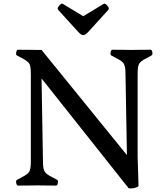

<svg xmlns="http://www.w3.org/2000/svg" viewBox="-20 -1040 945 1077"><path d="M684 -623Q684 -650 681 -664.5Q678 -679 670.5 -688Q663 -697 647 -706Q631 -715 604 -729Q598 -733 600.5 -747Q603 -761 611 -761Q659 -761 677.5 -760.5Q696 -760 711 -760H724Q739 -760 757.5 -760.5Q776 -761 824 -761Q832 -761 834.5 -747Q837 -733 830 -729Q803 -715 787.5 -706Q772 -697 764.5 -688Q757 -679 754.5 -664.5Q752 -650 752 -623V-160L757 0Q758 7 743.5 12Q729 17 713.5 17Q698 17 697 10L213 -600L221 -137Q221 -110 224 -95.5Q227 -81 234.5 -72Q242 -63 258 -54Q274 -45 301 -31Q307 -27 304.5 -13Q302 1 294 1Q246 1 227.5 0.5Q209 0 194 0H181Q166 0 147.5 0.5Q129 1 81 1Q74 1 71 -13Q68 -27 75 -31Q102 -45 117.5 -54Q133 -63 140.5 -72Q148 -81 150.5 -96Q153 -111 153 -138V-623Q153 -650 150.5 -664.5Q148 -679 140.5 -688Q133 -697 117.5 -706Q102 -715 75 -729Q68 -733 71 -747Q74 -761 81 -761Q129 -761 147.5 -760.5Q166 -760 181 -760H213L692 -170ZM307 -984 418 -862Q435 -843 446.5 -843Q458 -843 476 -862L587 -984Q593 -991 588 -1000Q583 -1009 575 -1015.5Q567 -1022 563 -1019L447 -949L331 -1019Q327 -1022 319 -1015.5Q311 -1009 306 -1000Q301 -991 307 -984Z"/></svg>

Font: Anvers
Style: Regular
Weight: 400
Designer: Ishtar van Looy
Version: Version 1.000